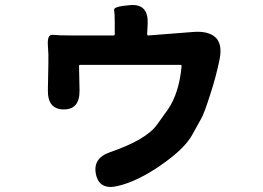

<svg xmlns="http://www.w3.org/2000/svg" viewBox="-20 -653 1040 758"><path d="M446 81Q373 99 359 36Q345 -28 414 -52Q557 -101 600 -161Q622 -191 643 -221Q687 -285 697 -392Q697 -397 692 -397H297Q292 -397 292 -392L294 -296Q295 -221 232 -221Q168 -221 169 -297L171 -403Q172 -439 169 -474Q166 -518 188.5 -515.5Q211 -513 262 -513H428Q433 -513 433 -518V-566Q433 -600 430.5 -614Q428 -628 497 -633Q566 -637 563 -560L561 -518Q561 -513 566 -513L745 -527Q802 -531 830 -506Q859 -480 847 -419Q833 -350 810 -280Q786 -205 775 -186Q757 -154 739 -121Q709 -66 616 -1.5Q523 63 446 81Z"/></svg>

Font: Resource Han Rounded KR
Style: Bold
Weight: 700
Designer: Cyano Hao (round all glyphs); Ryoko NISHIZUKA 西塚涼子 (kana, bopomofo & ideographs); Paul D. Hunt (Latin, Greek & Cyrillic)
Foundry: Cyano Hao
Version: 0.990